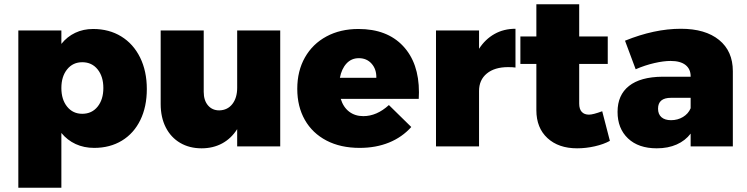

<svg xmlns="http://www.w3.org/2000/svg" viewBox="-20 -687 3505 901"><path d="M669 -269Q669 -186 638.5 -123.5Q608 -61 552 -27Q496 7 422 7Q374 7 335 -11Q296 -29 268 -63V194H66V-544H268V-481Q295 -515 333 -533Q371 -551 417 -551Q492 -551 549 -516Q606 -481 637.5 -417Q669 -353 669 -269ZM465 -274Q465 -328 438 -361.5Q411 -395 366 -395Q322 -395 295 -361.5Q268 -328 268 -274Q268 -220 295 -186.5Q322 -153 366 -153Q411 -153 438 -186.5Q465 -220 465 -274Z M1295 -544V0H1093V-81Q1065 -37 1022.5 -14Q980 9 926 9Q869 9 825.5 -16.5Q782 -42 758 -89Q734 -136 734 -199V-544H936V-256Q936 -216 956 -192.5Q976 -169 1009 -169Q1048 -170 1070.5 -199Q1093 -228 1093 -275V-544Z M1946 -254Q1946 -233 1945 -223H1579Q1591 -184 1618.5 -163Q1646 -142 1685 -142Q1748 -142 1805 -194L1910 -91Q1867 -43 1805.5 -18Q1744 7 1668 7Q1578 7 1512 -27.5Q1446 -62 1410.5 -124.5Q1375 -187 1375 -270Q1375 -354 1411 -417.5Q1447 -481 1512 -516Q1577 -551 1662 -551Q1796 -551 1871 -471.5Q1946 -392 1946 -254ZM1664 -414Q1629 -414 1606 -389Q1583 -364 1575 -322H1746Q1747 -362 1724 -388Q1701 -414 1664 -414Z M2399 -552V-370Q2387 -372 2364 -372Q2301 -372 2264.5 -342Q2228 -312 2228 -260V0H2026V-544H2228V-458Q2257 -503 2300.5 -527.5Q2344 -552 2399 -552Z M2842 -26Q2813 -10 2771.5 -0.5Q2730 9 2688 9Q2601 9 2549 -39Q2497 -87 2497 -170V-387H2422V-516H2497V-667H2698V-516H2832V-387H2698V-201Q2698 -175 2710 -162Q2722 -149 2744 -149Q2763 -149 2806 -165Z M3419 -353V0H3221V-60Q3196 -27 3155.5 -9Q3115 9 3062 9Q2976 9 2927 -37.5Q2878 -84 2878 -162Q2878 -241 2931.5 -283.5Q2985 -326 3088 -327H3221V-329Q3221 -363 3197 -382Q3173 -401 3127 -401Q3094 -401 3050.5 -391Q3007 -381 2963 -362L2913 -496Q3051 -552 3175 -552Q3290 -552 3354.5 -499.5Q3419 -447 3419 -353ZM3221 -179V-228H3129Q3068 -228 3068 -177Q3068 -151 3084 -137Q3100 -123 3129 -123Q3160 -123 3185 -138Q3210 -153 3221 -179Z"/></svg>

Font: #9Slide03 Montserrat ExtraBold
Style: Regular
Weight: 800
Designer: Julieta Ulanovsky
Foundry: Julieta Ulanovsky
Version: Version 6.001